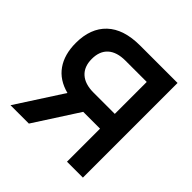

<svg xmlns="http://www.w3.org/2000/svg" viewBox="-186 -877 1033 1033"><g transform="rotate(45 330.5 -360.0)"><path d="M341.8 -251.5 179.7 0H40L210 -263.2Q131.3 -283.7 91.3 -340.8Q51.3 -397.9 51.3 -485.4Q51.3 -597.2 116.2 -658.7Q181.2 -720.2 306.6 -720.2H590.8V0H469.7V-251.5ZM469.7 -363.8V-606.9H307.6Q242.2 -606.9 207.5 -575.7Q172.9 -544.4 172.9 -485.4Q172.9 -426.8 207.8 -395.3Q242.7 -363.8 307.6 -363.8Z"/></g></svg>

Font: Vela Sans Bd
Style: Bold
Weight: 700
Designer: Principal design: Mikhail Sharanda - project Manrope.
Design modification: Ravid Balaliev
Foundry: Mikhail Sharanda
Version: Version 1.001